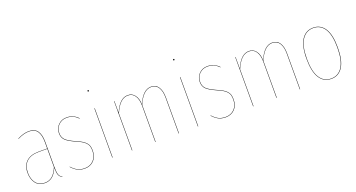

<svg xmlns="http://www.w3.org/2000/svg" viewBox="-45 -1297 3509 1894"><g transform="rotate(-20 1709.5 -349.5)"><path d="M325.7 -108.4Q325.7 -53.2 334.5 -28.3Q343.3 -3.4 368.2 5.9L366.7 9.3Q340.8 -1 331.3 -25.4Q321.8 -49.8 321.8 -102.5Q299.3 -46.9 266.1 -18.8Q232.9 9.3 185.1 9.3Q123.5 9.3 90.1 -33.2Q56.6 -75.7 56.6 -145Q56.6 -221.2 101.8 -262.7Q147 -304.2 230 -304.2H321.3V-372.6Q321.3 -445.8 294.7 -484.6Q268.1 -523.4 208.5 -523.4Q153.3 -523.4 87.4 -489.7L86.9 -493.2Q152.3 -527.3 208.5 -527.3Q270 -527.3 297.9 -487.5Q325.7 -447.8 325.7 -372.6ZM185.1 5.4Q232.9 5.4 265.6 -23.4Q298.3 -52.2 321.3 -109.4V-300.8H230.5Q148.4 -300.8 104.5 -260.3Q60.5 -219.7 60.5 -145Q60.5 -77.1 93 -35.9Q125.5 5.4 185.1 5.4Z M603.5 -527.3Q641.6 -527.3 670.2 -514.4Q698.7 -501.5 725.1 -474.6L723.1 -471.7Q696.8 -498.5 669.2 -511Q641.6 -523.4 603.5 -523.4Q553.7 -523.4 519.5 -490.2Q485.4 -457 485.4 -404.8Q485.4 -361.3 512.2 -334.5Q539.1 -307.6 608.4 -276.9Q646.5 -260.3 668.5 -247.8Q690.4 -235.4 707.3 -218.3Q724.1 -201.2 730.5 -180.7Q736.8 -160.2 736.8 -130.4Q736.8 -66.9 699.7 -28.8Q662.6 9.3 605 9.3Q559.6 9.3 527.8 -7.8Q496.1 -24.9 467.3 -57.1L469.2 -60.1Q498 -27.8 529.1 -11.2Q560.1 5.4 605 5.4Q661.1 5.4 697 -31.7Q732.9 -68.8 732.9 -130.4Q732.9 -159.7 726.8 -179.7Q720.7 -199.7 703.9 -216.3Q687 -232.9 665.8 -244.9Q644.5 -256.8 606.4 -273.4Q536.6 -304.2 509 -331.8Q481.4 -359.4 481.4 -404.8Q481.4 -458 516.8 -492.7Q552.2 -527.3 603.5 -527.3Z M903.3 -700.2Q903.3 -692.9 896 -692.9Q888.7 -692.9 888.7 -700.2Q888.7 -708 896 -708Q903.3 -708 903.3 -700.2ZM897.9 -517.1V0H894V-517.1Z M1491.7 -527.3Q1542 -527.3 1568.1 -486.6Q1594.2 -445.8 1594.2 -377.9V0H1590.3V-377.9Q1590.3 -444.3 1565.2 -483.9Q1540 -523.4 1491.7 -523.4Q1405.8 -523.4 1349.1 -386.7V0H1345.2V-382.3Q1345.2 -445.8 1320.1 -484.6Q1294.9 -523.4 1246.6 -523.4Q1161.1 -523.4 1104.5 -386.7V0H1100.6V-517.1H1104L1104.5 -394Q1160.6 -527.3 1246.6 -527.3Q1293 -527.3 1319.8 -491.5Q1346.7 -455.6 1349.1 -393.6Q1404.8 -527.3 1491.7 -527.3Z M1801.8 -700.2Q1801.8 -692.9 1794.4 -692.9Q1787.1 -692.9 1787.1 -700.2Q1787.1 -708 1794.4 -708Q1801.8 -708 1801.8 -700.2ZM1796.4 -517.1V0H1792.5V-517.1Z M2082 -527.3Q2120.1 -527.3 2148.7 -514.4Q2177.2 -501.5 2203.6 -474.6L2201.7 -471.7Q2175.3 -498.5 2147.7 -511Q2120.1 -523.4 2082 -523.4Q2032.2 -523.4 1998 -490.2Q1963.9 -457 1963.9 -404.8Q1963.9 -361.3 1990.7 -334.5Q2017.6 -307.6 2086.9 -276.9Q2125 -260.3 2147 -247.8Q2168.9 -235.4 2185.8 -218.3Q2202.6 -201.2 2209 -180.7Q2215.3 -160.2 2215.3 -130.4Q2215.3 -66.9 2178.2 -28.8Q2141.1 9.3 2083.5 9.3Q2038.1 9.3 2006.3 -7.8Q1974.6 -24.9 1945.8 -57.1L1947.8 -60.1Q1976.6 -27.8 2007.6 -11.2Q2038.6 5.4 2083.5 5.4Q2139.6 5.4 2175.5 -31.7Q2211.4 -68.8 2211.4 -130.4Q2211.4 -159.7 2205.3 -179.7Q2199.2 -199.7 2182.4 -216.3Q2165.5 -232.9 2144.3 -244.9Q2123 -256.8 2085 -273.4Q2015.1 -304.2 1987.5 -331.8Q1960 -359.4 1960 -404.8Q1960 -458 1995.4 -492.7Q2030.8 -527.3 2082 -527.3Z M2763.7 -527.3Q2814 -527.3 2840.1 -486.6Q2866.2 -445.8 2866.2 -377.9V0H2862.3V-377.9Q2862.3 -444.3 2837.2 -483.9Q2812 -523.4 2763.7 -523.4Q2677.7 -523.4 2621.1 -386.7V0H2617.2V-382.3Q2617.2 -445.8 2592 -484.6Q2566.9 -523.4 2518.6 -523.4Q2433.1 -523.4 2376.5 -386.7V0H2372.6V-517.1H2376L2376.5 -394Q2432.6 -527.3 2518.6 -527.3Q2564.9 -527.3 2591.8 -491.5Q2618.7 -455.6 2621.1 -393.6Q2676.8 -527.3 2763.7 -527.3Z M3356 -262.2Q3356 -125.5 3312.7 -58.1Q3269.5 9.3 3190.9 9.3Q3112.8 9.3 3070.1 -57.9Q3027.3 -125 3027.3 -258.3Q3027.3 -394.5 3071.3 -460.9Q3115.2 -527.3 3192.9 -527.3Q3270.5 -527.3 3313.2 -461.4Q3356 -395.5 3356 -262.2ZM3031.2 -258.3Q3031.2 -126.5 3073 -60.5Q3114.7 5.4 3190.9 5.4Q3267.6 5.4 3309.6 -61Q3351.6 -127.4 3351.6 -262.2Q3351.6 -393.6 3310.1 -458.5Q3268.6 -523.4 3192.9 -523.4Q3117.2 -523.4 3074.2 -458Q3031.2 -392.6 3031.2 -258.3Z"/></g></svg>

Font: Fira Sans Compressed Four
Style: Regular
Weight: 100
Width: 1
Designer: Carrois Corporate & Edenspiekermann AG
Foundry: Carrois Corporate GbR & Edenspiekermann AG
Version: Version 4.203;PS 004.203;hotconv 1.0.88;makeotf.lib2.5.64775